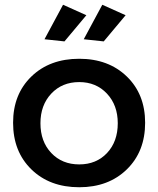

<svg xmlns="http://www.w3.org/2000/svg" viewBox="-20 -783 665 807"><path d="M245 -763 343 -719 251 -609 167 -618ZM410 -763 508 -719 416 -609 332 -618ZM313 -536Q436 -536 513 -461.5Q590 -387 590 -267Q590 -146 513 -71Q436 4 313 4Q189 4 112 -71Q35 -146 35 -267Q35 -387 112 -461.5Q189 -536 313 -536ZM313 -438Q241 -438 195.5 -389.5Q150 -341 150 -265Q150 -188 195.5 -140Q241 -92 313 -92Q385 -92 430 -140Q475 -188 475 -265Q475 -341 429.5 -389.5Q384 -438 313 -438Z"/></svg>

Font: Montserrat-Arabic
Style: Regular
Weight: 400
Designer: Mohamed Gaber
Foundry: Kief Type Foundry
Version: Version 5.008;PS 005.008;hotconv 1.0.88;makeotf.lib2.5.64775